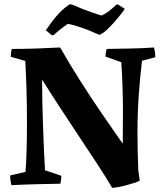

<svg xmlns="http://www.w3.org/2000/svg" viewBox="-20 -886 793 926"><path d="M521 20Q493 -28 453 -89Q413 -150 367.5 -218.5Q322 -287 274.5 -359.5Q227 -432 183 -502Q183 -454 184 -400Q185 -346 187 -294Q189 -223 192 -162Q195 -101 197 -65L276 -38Q276 -19 271 0Q212 1 153 2.5Q94 4 35 7Q32 -5 30.5 -16.5Q29 -28 29 -40L103 -57Q106 -91 108 -152.5Q110 -214 110 -295Q110 -333 109.5 -377Q109 -421 107.5 -463.5Q106 -506 104.5 -540Q103 -574 102 -592L32 -612Q32 -621 33 -630.5Q34 -640 37 -650Q95 -650 153.5 -652Q212 -654 270 -657Q315 -578 366.5 -497Q418 -416 471 -338.5Q524 -261 572 -193Q572 -231 572.5 -270Q573 -309 573 -346Q573 -406 571 -466Q569 -526 565 -586L489 -613Q489 -633 495 -650Q552 -651 609 -652Q666 -653 723 -657Q726 -645 727.5 -633.5Q729 -622 729 -610L665 -593Q655 -511 649 -424Q643 -337 643 -250Q643 -211 644 -158.5Q645 -106 647 -64L654 -15Q649 -11 631 -5Q613 1 590.5 7Q568 13 548.5 16.5Q529 20 521 20ZM230 -716 201 -740Q213 -758 231 -782Q249 -806 271 -828.5Q293 -851 318 -866Q325 -865 341 -858.5Q357 -852 375 -844Q399 -835 425.5 -825.5Q452 -816 469 -811Q488 -819 506.5 -833.5Q525 -848 542 -864H550L582 -843Q569 -824 547 -797.5Q525 -771 501.5 -748Q478 -725 460 -718Q456 -719 440 -726Q424 -733 405 -741Q382 -750 354 -759Q326 -768 307 -771Q292 -761 273 -746Q254 -731 239 -717Z"/></svg>

Font: Labrada
Style: Bold
Weight: 700
Designer: Mercedes Jáuregui
Foundry: Omnibus-Type Team
Version: Version 1.000; ttfautohint (v1.8.4.7-5d5b)